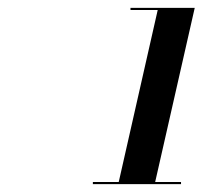

<svg xmlns="http://www.w3.org/2000/svg" viewBox="-20 -926 570 490"><path d="M217 -461.5V-456H442V-461.5H376L477 -906H313V-900.5H382.5L283 -461.5Z"/></svg>

Font: Bodoni* 24pt
Style: Bold Italic
Weight: 700
Italic angle: -13°
Version: Version 2.3